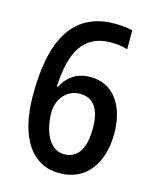

<svg xmlns="http://www.w3.org/2000/svg" viewBox="-109 -869 697 863"><g transform="rotate(15 240.0 -438.0)"><path d="M45 -391C45 -187 125 -81 250 -81C374 -81 443 -178 443 -316C443 -446 382 -535 275 -535C213 -535 168 -504 144 -454H139C146 -617 196 -709 325 -709C352 -709 379 -705 401 -698V-786C379 -792 346 -795 319 -795C108 -795 45 -620 45 -391ZM248 -169C177 -169 145 -255 145 -337C145 -394 184 -450 249 -450C313 -450 344 -402 344 -314C344 -213 307 -169 248 -169Z"/></g></svg>

Font: Noto Sans Kannada UI Condensed Medium
Style: Regular
Weight: 500
Width: 3
Designer: Jelle Bosma - Monotype Design Team
Foundry: Monotype Imaging Inc.
Version: Version 2.005